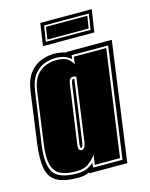

<svg xmlns="http://www.w3.org/2000/svg" viewBox="-108 -701 603 772"><g transform="rotate(-15 194.0 -314.5)"><path d="M122 6Q63 6 33 -11.5Q3 -29 -4 -67.5Q-11 -106 -3 -168L26 -380Q33 -428 53.5 -454Q74 -480 101.5 -490.5Q129 -501 156 -501Q171 -501 184 -498.5Q197 -496 206 -493V-495H395L327 0H169V-4Q150 6 122 6ZM122 -12Q148 -12 164 -19.5Q180 -27 191 -38L190 -18H312L375 -477H223L221 -461Q212 -470 196.5 -476.5Q181 -483 156 -483Q133 -483 109.5 -474Q86 -465 68 -442Q50 -419 44 -377L14 -165Q2 -82 24 -47Q46 -12 122 -12ZM122 -21Q83 -21 58 -32Q33 -43 23.5 -74Q14 -105 23 -165L52 -376Q58 -415 74.5 -436Q91 -457 113 -465.5Q135 -474 156 -474Q191 -474 205.5 -462.5Q220 -451 226 -438L230 -469H365L304 -27H199L205 -69Q196 -54 175.5 -37.5Q155 -21 122 -21ZM163 -98Q178 -98 182 -124L219 -389Q212 -392 204 -392Q198 -392 193 -386.5Q188 -381 186 -365L152 -124Q150 -109 153.5 -103.5Q157 -98 163 -98ZM164 -107Q162 -107 161 -110.5Q160 -114 161 -124L195 -364Q198 -383 204 -383Q207 -383 209 -382L173 -124Q170 -107 164 -107ZM121 -542 135 -635H349L335 -542ZM137 -556H323L333 -621H147ZM145 -563 153 -614H325L317 -563Z"/></g></svg>

Font: Alumni Sans Collegiate One SC
Style: Italic
Weight: 400
Italic angle: -8°
Designer: Robert E. Leuschke
Foundry: Robert E. Leuschke
Version: Version 1.100